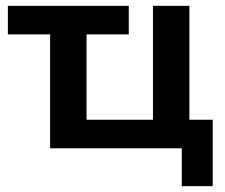

<svg xmlns="http://www.w3.org/2000/svg" viewBox="-20 -509 771 659"><path d="M604 130V0H152V-391H7V-489H422V-391H277V-98H505V-489H630V-98H710V130Z"/></svg>

Font: Nunito Sans
Style: Bold
Weight: 700
Designer: Vernon Adams
Foundry: Vernon Adams
Version: Version 3.101; ttfautohint (v1.8.4.7-5d5b);gftools[0.9.27]